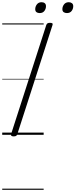

<svg xmlns="http://www.w3.org/2000/svg" viewBox="-20 -1217 681 1733"><path d="M104 14Q89 14 83 9Q77 4 80 -6L398 -992Q402 -1002 409 -1006.5Q416 -1011 431 -1011Q446 -1011 452 -1006.5Q458 -1002 454 -991L136 -5Q133 4 126 9Q119 14 104 14ZM338 -1099Q320 -1099 309 -1107.5Q298 -1116 298 -1134Q298 -1158 313 -1177.5Q328 -1197 355 -1197Q373 -1197 384 -1188Q395 -1179 395 -1161Q395 -1137 380.5 -1118Q366 -1099 338 -1099ZM584 -1099Q566 -1099 554.5 -1107.5Q543 -1116 543 -1134Q543 -1158 558 -1177.5Q573 -1197 601 -1197Q618 -1197 629.5 -1188Q641 -1179 641 -1161Q641 -1137 626.5 -1118Q612 -1099 584 -1099ZM0 486H374V496H0ZM0 -20H374V0H0ZM0 -505H374V-500H0ZM0 -1006H374V-996H0Z"/></svg>

Font: Playwrite CA Guides
Style: Regular
Weight: 400
Designer: Veronika Burian, José Scaglione
Foundry: TypeTogether
Version: Version 1.003